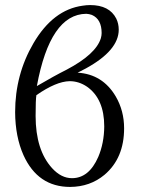

<svg xmlns="http://www.w3.org/2000/svg" viewBox="-20 -718 549 750"><path d="M377 -588.9Q377 -643.1 338.9 -659.7Q328.1 -663.6 316.9 -664.1Q175.8 -662.6 124 -381.8Q192.4 -421.9 240.2 -445.8Q355 -506.3 374 -568.8Q377 -579.6 377 -588.9ZM332 -698.2Q407.2 -698.2 434.1 -645.5Q443.8 -625.5 443.8 -602.1Q443.8 -521 315.4 -450.7Q299.8 -442.4 283.2 -434.1Q380.9 -428.2 432.1 -341.3Q464.8 -285.2 464.8 -216.8Q464.8 -100.1 388.2 -35.2Q332 11.7 253.9 12.2Q127.9 12.2 71.8 -111.8Q39.6 -184.1 39.1 -279.8Q39.1 -426.8 110.8 -549.3Q187.5 -680.2 303.2 -695.8Q317.9 -698.2 332 -698.2ZM119.1 -265.1Q119.1 -131.8 183.6 -61Q219.2 -22 261.2 -22Q327.6 -22 363.8 -105Q386.7 -158.7 387.2 -224.1Q387.2 -332 319.8 -379.4Q288.1 -400.9 252 -400.9Q199.2 -399.9 122.1 -346.2Q119.1 -329.1 119.1 -265.1Z"/></svg>

Font: Linux Biolinum O
Style: Regular
Weight: 400
Designer: Philipp H. Poll
Foundry: Philipp H. Poll
Version: Version 1.0.4